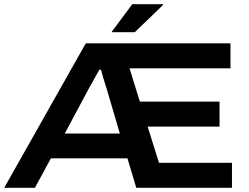

<svg xmlns="http://www.w3.org/2000/svg" viewBox="-22 -893 1183 913"><path d="M-2 0 386 -687H1074V-568H594L643 -410H1022V-291H680L734 -119H1081V0H626L584 -140H220L144 0ZM286 -258H548L484 -475Q481 -484 477 -497Q473 -510 469 -523.5Q465 -537 462 -548Q459 -559 457 -562H451Q445 -552 438.5 -540.5Q432 -529 425.5 -516.5Q419 -504 412.5 -493.5Q406 -483 402 -475ZM508 -740 607 -873H753V-869L619 -740Z"/></svg>

Font: Archivo SemiExpanded SemiBold
Style: Regular
Weight: 600
Width: 6
Designer: Hector Gatti
Foundry: Omnibus-Type
Version: Version 2.001